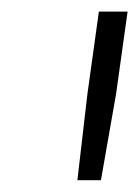

<svg xmlns="http://www.w3.org/2000/svg" viewBox="-20 -720 237 327"><path d="M197.3 -700.2 177.7 -560.1 151.9 -413.1H111.8L128.9 -560.1L148.4 -700.2Z"/></svg>

Font: Fivo Sans Light
Style: Regular
Weight: 300
Designer: Alexander Slobzheninov
Foundry: Alexander Slobzheninov
Version: 1.0